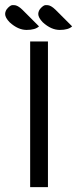

<svg xmlns="http://www.w3.org/2000/svg" viewBox="-37 -747 307 764"><path d="M153.8 -2.4H83V-582H153.8ZM68.8 -627.9Q34.7 -627.9 1.5 -658.2Q-16.6 -676.8 -16.6 -691.4Q-16.1 -705.1 -5.6 -715.6Q4.9 -726.1 11.7 -726.6H19Q33.2 -726.6 51.8 -708.5L118.2 -642.1Q103.5 -627.9 68.8 -627.9ZM200.7 -627.9Q166.5 -627.9 133.3 -658.2Q115.2 -676.8 115.2 -691.4Q115.7 -705.1 126.2 -715.6Q136.7 -726.1 143.6 -726.6H150.9Q165 -726.6 183.6 -708.5L250 -642.1Q235.4 -627.9 200.7 -627.9Z"/></svg>

Font: Greenwashing Machine
Style: Regular
Weight: 400
Designer: Tup Wanders
Foundry: Free font, DO NOT SELL
Version: Version 1.00;August 10, 2023;FontCreator 11.5.0.2430 64-bit